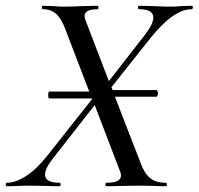

<svg xmlns="http://www.w3.org/2000/svg" viewBox="-43 -645 688 665"><path d="M248 -624 294 -625Q298 -625 298 -619Q298 -613 294 -613Q250 -613 250 -589Q250 -581 254 -573L334 -364L458 -523Q488 -562 488 -584Q488 -613 439 -613Q435 -613 435 -619Q435 -625 439 -625L482 -624Q524 -622 550 -622Q565 -622 587 -624L620 -625Q625 -625 625 -619Q625 -613 620 -613Q558 -613 478 -513L343 -343L347 -333H499Q501 -333 502.5 -329.5Q504 -326 504 -322Q504 -318 502.5 -314Q501 -310 499 -310H355L443 -83Q457 -44 477 -28Q497 -12 531 -12Q535 -12 535 -6Q535 0 531 0Q508 0 494 -1L444 -2L372 -1Q354 0 326 0Q322 0 322 -6Q322 -12 326 -12Q376 -12 376 -37Q376 -44 373 -51L285 -281L141 -97Q113 -62 113 -40Q113 -12 163 -12Q167 -12 167 -6Q167 0 163 0Q135 0 119 -1L53 -2L16 -1Q5 0 -19 0Q-23 0 -23 -6Q-23 -12 -19 -12Q11 -12 47.5 -35.5Q84 -59 121 -106L276 -302V-304H128Q124 -304 124 -316Q124 -328 128 -328H266L184 -542Q170 -580 152 -596.5Q134 -613 106 -613Q102 -613 102 -619Q102 -625 106 -625L140 -624Q162 -622 173 -622Q204 -622 248 -624Z"/></svg>

Font: CormorantInfant-MediumItalic
Style: Italic
Weight: 500
Italic angle: -10°
Designer: Christian Thalmann (Catharsis Fonts)
Foundry: Catharsis Fonts
Version: Version 3.303